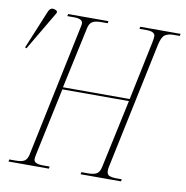

<svg xmlns="http://www.w3.org/2000/svg" viewBox="-115 -804 854 881"><g transform="rotate(10 312.0 -363.0)"><path d="M-18 0 -16 -10H13Q42 -10 54.5 -18Q67 -26 72 -49L200 -659Q202 -667 203 -673Q204 -679 204 -682Q204 -704 163 -704H132L134 -714H322L320 -704H291Q263 -704 249 -696Q235 -688 230 -662L169 -379H480L537 -652Q541 -672 541 -682Q541 -704 501 -704H468L470 -714H658L656 -704H629Q601 -704 586.5 -693.5Q572 -683 564 -645L440 -56Q439 -51 438.5 -47Q438 -43 438 -38Q438 -19 451 -14.5Q464 -10 480 -10H508L506 0H318L320 -10H350Q379 -10 392 -18.5Q405 -27 410 -52L478 -369H168L100 -49Q98 -39 98 -31Q98 -10 142 -10H172L170 0ZM-27 -526 -34 -529 40 -708Q48 -726 60 -726Q72 -726 82 -717L81 -709Z"/></g></svg>

Font: Noto Serif Display ExtraCondensed Thin
Style: Italic
Weight: 100
Width: 2
Italic angle: -12°
Designer: Monotype Design Team
Foundry: Monotype Imaging Inc.
Version: Version 2.009